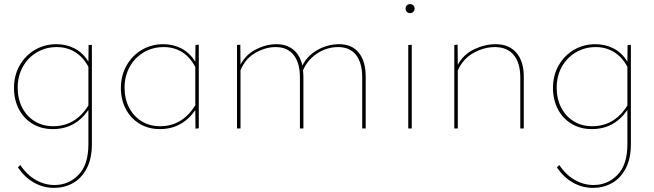

<svg xmlns="http://www.w3.org/2000/svg" viewBox="-20 -625 3182 934"><path d="M427 -407V76Q427 148 401 196Q375 244 333.5 266.5Q292 289 243 289Q191 289 145.5 263.5Q100 238 67 189L79 178Q111 226 154.5 250.5Q198 275 245 275Q314 275 362 225.5Q410 176 410 77V-90Q346 3 237 3Q181 3 138 -23Q95 -49 71.5 -94.5Q48 -140 48 -197Q48 -258 75.5 -306.5Q103 -355 150 -382.5Q197 -410 254 -410Q303 -410 343.5 -389Q384 -368 410 -325L411 -406ZM410 -112V-300Q385 -347 345.5 -371.5Q306 -396 256 -396Q203 -396 159.5 -370.5Q116 -345 91 -300Q66 -255 66 -198Q66 -144 88 -101.5Q110 -59 149 -35Q188 -11 239 -11Q347 -11 410 -112Z M947 -408V-1L931 1L930 -89Q865 3 758 3Q702 3 659 -23Q616 -49 592 -94.5Q568 -140 568 -197Q568 -257 595.5 -306Q623 -355 670 -382.5Q717 -410 774 -410Q823 -410 863 -389Q903 -368 930 -325L931 -406ZM930 -113V-299Q905 -347 866 -371.5Q827 -396 776 -396Q723 -396 679.5 -370.5Q636 -345 611 -300Q586 -255 586 -198Q586 -144 608 -101.5Q630 -59 669 -35Q708 -11 759 -11Q867 -11 930 -113Z M1759 -251V0H1742V-249Q1742 -319 1712 -357.5Q1682 -396 1625 -396Q1570 -396 1523 -365Q1476 -334 1454 -283Q1456 -263 1456 -251V0H1439V-249Q1439 -319 1408.5 -357.5Q1378 -396 1321 -396Q1272 -396 1222.5 -368Q1173 -340 1150 -283V0H1133V-406L1149 -408L1150 -311Q1177 -361 1226.5 -385.5Q1276 -410 1325 -410Q1375 -410 1407.5 -383Q1440 -356 1451 -306Q1474 -353 1523.5 -381.5Q1573 -410 1630 -410Q1692 -410 1725.5 -368.5Q1759 -327 1759 -251Z M1953 -583Q1953 -593 1959 -599Q1965 -605 1975 -605Q1984 -605 1990.5 -599Q1997 -593 1997 -583Q1997 -574 1990.5 -567.5Q1984 -561 1975 -561Q1965 -561 1959 -567.5Q1953 -574 1953 -583ZM1966 -406 1983 -407V0H1966Z M2528 -251V0H2511V-248Q2511 -319 2479 -357.5Q2447 -396 2387 -396Q2335 -396 2283.5 -367.5Q2232 -339 2207 -282V0H2190V-406L2206 -408L2207 -310Q2235 -361 2287 -385.5Q2339 -410 2391 -410Q2456 -410 2492 -368.5Q2528 -327 2528 -251Z M3049 -407V76Q3049 148 3023 196Q2997 244 2955.5 266.5Q2914 289 2865 289Q2813 289 2767.5 263.5Q2722 238 2689 189L2701 178Q2733 226 2776.5 250.5Q2820 275 2867 275Q2936 275 2984 225.5Q3032 176 3032 77V-90Q2968 3 2859 3Q2803 3 2760 -23Q2717 -49 2693.5 -94.5Q2670 -140 2670 -197Q2670 -258 2697.5 -306.5Q2725 -355 2772 -382.5Q2819 -410 2876 -410Q2925 -410 2965.5 -389Q3006 -368 3032 -325L3033 -406ZM3032 -112V-300Q3007 -347 2967.5 -371.5Q2928 -396 2878 -396Q2825 -396 2781.5 -370.5Q2738 -345 2713 -300Q2688 -255 2688 -198Q2688 -144 2710 -101.5Q2732 -59 2771 -35Q2810 -11 2861 -11Q2969 -11 3032 -112Z"/></svg>

Font: Ysabeau Infant Thin
Style: Regular
Weight: 200
Designer: Christian Thalmann (Catharsis Fonts)
Version: Version 0.003